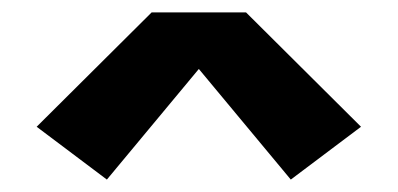

<svg xmlns="http://www.w3.org/2000/svg" viewBox="-20 -736 640 309"><path d="M152 -447 39 -532 224 -716H376L561 -532L448 -447L300 -625Z"/></svg>

Font: Iosevka Curly Slab HvEx
Style: Regular
Weight: 900
Width: 7
Monospace: yes
Designer: Belleve Invis
Foundry: Belleve Invis
Version: Version 11.1.0; ttfautohint (v1.8.3)